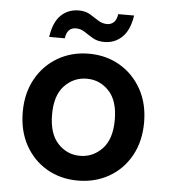

<svg xmlns="http://www.w3.org/2000/svg" viewBox="-51 -738 707 796"><g transform="rotate(5 302.5 -339.5)"><path d="M302 12Q230 12 173 -21Q116 -54 83 -113.5Q50 -173 50 -252Q50 -330 83 -389.5Q116 -449 173.5 -482.5Q231 -516 303 -516Q375 -516 432 -482.5Q489 -449 522 -389.5Q555 -330 555 -252Q555 -173 522 -113.5Q489 -54 431.5 -21Q374 12 302 12ZM302 -91Q356 -91 394.5 -131.5Q433 -172 433 -252Q433 -332 395 -372Q357 -412 303 -412Q249 -412 210.5 -372Q172 -332 172 -252Q172 -172 210 -131.5Q248 -91 302 -91ZM361 -570Q333 -570 313.5 -581.5Q294 -593 277 -604.5Q260 -616 240 -616Q203 -616 197 -571H132Q141 -633 171 -662Q201 -691 245 -691Q273 -691 292 -679.5Q311 -668 328.5 -656.5Q346 -645 366 -645Q383 -645 394.5 -656Q406 -667 409 -690H475Q466 -629 435.5 -599.5Q405 -570 361 -570Z"/></g></svg>

Font: DM Sans SemiBold
Style: Regular
Weight: 600
Designer: Colophon Foundry, Jonny Pinhorn
Foundry: Colophon Foundry
Version: Version 4.004; ttfautohint (v1.8.4.7-5d5b)